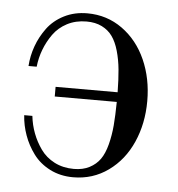

<svg xmlns="http://www.w3.org/2000/svg" viewBox="-42 -508 520 560"><g transform="rotate(5 218.0 -228.0)"><path d="M58.1 -299.8H34.2Q36.1 -329.6 46.4 -358.2Q56.6 -386.7 75.2 -411.9Q93.8 -437 124 -452.4Q154.3 -467.8 191.9 -467.8Q249.5 -467.8 294.7 -435.3Q339.8 -402.8 364 -348.4Q388.2 -293.9 388.2 -228Q388.2 -162.1 364 -107.4Q339.8 -52.7 294.7 -20.3Q249.5 12.2 191.9 12.2Q154.3 12.2 124 -3.2Q93.8 -18.6 75.2 -43.7Q56.6 -68.8 46.4 -97.4Q36.1 -126 34.2 -155.8H58.1Q61 -129.4 70.1 -105.5Q79.1 -81.5 94.5 -59.8Q109.9 -38.1 135 -25.1Q160.2 -12.2 191.9 -12.2Q218.3 -12.2 237.5 -22.2Q256.8 -32.2 268.6 -48.8Q280.3 -65.4 287.4 -92.5Q294.4 -119.6 296.9 -148.9Q299.3 -178.2 299.8 -217.8H118.2V-246.1H299.8Q299.3 -283.7 296.6 -312.3Q293.9 -340.8 286.6 -366.5Q279.3 -392.1 267.6 -408.4Q255.9 -424.8 236.8 -434.3Q217.8 -443.8 191.9 -443.8Q160.2 -443.8 135 -430.7Q109.9 -417.5 94.5 -395.8Q79.1 -374 70.1 -350.1Q61 -326.2 58.1 -299.8Z"/></g></svg>

Font: Flanker Steampunk
Style: Regular
Weight: 400
Designer: Alexey Kryukov, Leonardo Di Lena
Foundry: Alexey Kryukov, Leonardo Di Lena
Version: 1.210